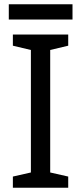

<svg xmlns="http://www.w3.org/2000/svg" viewBox="-20 -875 379 895"><path d="M298 0H40V-52L124 -71V-642L40 -662V-714H298V-662L214 -642V-71L298 -52ZM318 -855V-784H21V-855Z"/></svg>

Font: Noto Sans Adlam
Style: Regular
Weight: 400
Designer: Mark Jamra, Neil Patel
Foundry: JamraPatel LLC
Version: Version 3.001